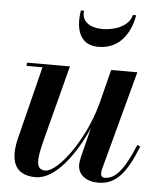

<svg xmlns="http://www.w3.org/2000/svg" viewBox="-51 -740 679 796"><g transform="rotate(5 288.0 -342.5)"><path d="M267 -695H253.5C243.5 -634 250.5 -551 338.5 -551C436 -551 473.5 -634 483.5 -695H470C458.5 -646 397 -626 348.5 -626C299.5 -626 259.5 -649 267 -695ZM228.5 -460H49.5V-446.5H115.5L39 -141C19 -56.5 34.5 10 127 10C208 10 288 -100 337.5 -213L307 -91.5C304.5 -80.5 302 -66.5 302 -57C302 -21.5 329.5 10 387.5 10C459.5 10 503 -40.5 548 -155L535 -159.5C490 -49 453.5 -12.5 412 -12.5C401 -12.5 396 -19.5 396 -29C396 -34 396.5 -40.5 398 -46.5L509 -460H400L363.5 -316C322 -162.5 217 -21 164 -21C119.5 -21 127.5 -70.5 147.5 -149Z"/></g></svg>

Font: Bodoni* 16pt Medium
Style: Italic
Weight: 500
Italic angle: -13°
Version: Version 2.3